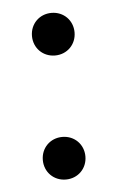

<svg xmlns="http://www.w3.org/2000/svg" viewBox="-39 -421 279 458"><g transform="rotate(-5 101.0 -191.5)"><path d="M101 -391C72 -391 50 -369 50 -340C50 -311 72 -289 101 -289C130 -289 152 -311 152 -340C152 -369 130 -391 101 -391ZM101 -94C72 -94 50 -72 50 -43C50 -14 72 8 101 8C130 8 152 -14 152 -43C152 -72 130 -94 101 -94Z"/></g></svg>

Font: Juman Normal
Style: Regular
Weight: 300
Designer: Bandar Raffah (Arabic) Julieta Ulanovsky (Latin)
Foundry: Caramella
Version: Version 5.022;PS 005.022;hotconv 1.0.88;makeotf.lib2.5.64775